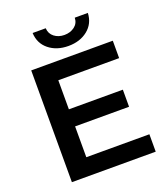

<svg xmlns="http://www.w3.org/2000/svg" viewBox="-160 -1017 990 1130"><g transform="rotate(-20 335.0 -452.0)"><path d="M94 0V-700H605V-591H224V-409H562V-302H224V-109H619V0ZM350 -760Q277 -760 228.5 -799Q180 -838 177 -904H259Q261 -869 287 -849Q313 -829 350 -829Q387 -829 413.5 -849Q440 -869 441 -904H523Q520 -838 471.5 -799Q423 -760 350 -760Z"/></g></svg>

Font: Montserrat Thin SemiBold
Style: Regular
Weight: 600
Version: Version 9.000